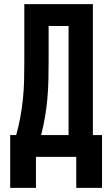

<svg xmlns="http://www.w3.org/2000/svg" viewBox="-20 -755 540 924"><path d="M29 149V-105H58Q70 -148 78 -192Q86 -236 90.5 -280.5Q95 -325 96 -370Q97 -415 97 -459V-735H427V-105H471V149H347V0H153V149ZM310 -105V-630H214V-459Q214 -415 213 -370Q212 -325 208 -280.5Q204 -236 196.5 -192Q189 -148 178 -105Z"/></svg>

Font: Iosevka SS18 Extrabold
Style: Regular
Weight: 800
Monospace: yes
Designer: Belleve Invis
Foundry: Belleve Invis
Version: Version 25.1.1; ttfautohint (v1.8.4)